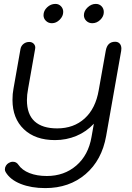

<svg xmlns="http://www.w3.org/2000/svg" viewBox="-20 -714 674 984"><path d="M9 168Q5 161 5 154Q5 144 10.5 135Q16 126 25 121Q35 115 46 115Q64 115 74 130Q93 158 131 173Q169 188 220 188Q309 188 371 134.5Q433 81 449 -12L461 -80Q423 -39 371.5 -17.5Q320 4 262 4Q161 4 102.5 -51.5Q44 -107 44 -202Q44 -234 49 -259L85 -463Q88 -479 100.5 -489Q113 -499 130 -499Q145 -499 154 -488.5Q163 -478 160 -463L124 -259Q118 -228 118 -201Q118 -128 157.5 -92Q197 -56 273 -56Q358 -56 414 -107Q470 -158 486 -252L522 -454Q530 -500 570 -500Q585 -500 593.5 -490.5Q602 -481 602 -465Q602 -457 601 -453L524 -17Q502 107 418.5 178.5Q335 250 212 250Q140 250 86 228.5Q32 207 9 168ZM203 -636Q203 -659 221.5 -676.5Q240 -694 264 -694Q281 -694 292.5 -682Q304 -670 304 -653Q304 -631 286 -613Q268 -595 246 -595Q228 -595 215.5 -607Q203 -619 203 -636ZM410 -636Q410 -658 429 -676Q448 -694 471 -694Q489 -694 500.5 -682Q512 -670 512 -652Q512 -630 494 -612.5Q476 -595 453 -595Q435 -595 422.5 -607Q410 -619 410 -636Z"/></svg>

Font: Kodchasan
Style: Italic
Weight: 400
Italic angle: -10°
Version: Version 1.000; ttfautohint (v1.6)